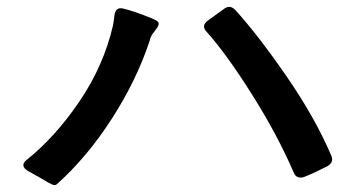

<svg xmlns="http://www.w3.org/2000/svg" viewBox="-20 -635 1040 559"><path d="M855 -118Q841 -118 835 -133Q788 -242 714 -359.5Q640 -477 582 -542Q574 -550 574 -558Q574 -567 585 -575L632 -609Q640 -615 648 -615Q656 -615 665 -606Q733 -531 815.5 -411Q898 -291 944 -183Q947 -177 947 -171Q947 -159 933 -151Q896 -132 866 -120Q862 -118 855 -118ZM101 -115 62 -137Q48 -145 48 -154Q48 -162 57 -169Q141 -236 211.5 -340Q282 -444 309 -561Q311 -571 313 -589Q316 -616 339 -610Q372 -602 421 -582Q423 -581 429 -578.5Q435 -576 438.5 -573Q442 -570 442 -565Q442 -560 435 -551Q432 -546 427 -540Q422 -534 420 -529Q417 -524 416 -517Q378 -402 306 -290Q234 -178 146 -99Q141 -94 131.5 -98Q122 -102 101 -115Z"/></svg>

Font: Shippori Gochic B2 Bold
Style: Regular
Weight: 700
Designer: FONTDASU
Foundry: FONTDASU / Google Inc. / but / Adobe
Version: Version 1.130